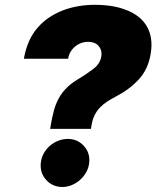

<svg xmlns="http://www.w3.org/2000/svg" viewBox="-20 -757 642 789"><path d="M78.1 -515.6Q91.6 -593.8 134.2 -642.8Q155.5 -667.3 181.8 -685Q208.1 -702.8 238.3 -714.3Q268.5 -725.9 301.5 -731.5Q334.5 -737.2 369.3 -737.2Q407 -737.2 439.8 -731.9Q472.7 -726.6 500.7 -715.2Q528.8 -704.2 549.7 -687.5Q570.7 -670.8 583.6 -648.4Q596.6 -626.1 600.7 -598.2Q604.8 -570.3 599.4 -536.9Q588.8 -471.9 550.4 -430.8Q530.9 -409.8 507.1 -392Q483.3 -374.3 454.5 -359.4Q435.4 -349.4 419 -338.6Q402.7 -327.8 390.1 -314.5Q377.5 -301.1 369 -284.1Q360.4 -267 356.5 -244.3L353.7 -227.3H186.1L188.9 -244.3Q194.2 -275.9 201.5 -302.7Q208.8 -329.5 221.2 -352.5Q233.7 -375.4 252.8 -394.9Q272 -414.4 301.1 -431.8Q320.3 -443.2 335.9 -454Q351.6 -464.8 365.1 -475.1Q391.7 -495.7 396.3 -525.6Q398.4 -539.1 395.2 -549.9Q392 -560.7 384.8 -568.7Q377.5 -576.7 366.7 -581Q355.8 -585.2 342.3 -585.2Q327.4 -585.2 313.4 -580.1Q299.4 -574.9 288.2 -565.5Q277 -556.1 269.5 -543.3Q262.1 -530.5 259.9 -515.6ZM147.7 -88.1Q149.9 -108.7 159.8 -126.6Q169.7 -144.5 184.8 -157.7Q199.9 -170.8 218.9 -178.4Q237.9 -186.1 258.5 -186.1Q298.7 -186.1 324.6 -157.3Q350.9 -128.6 346.6 -88.1Q344.5 -67.5 334.2 -49.2Q323.9 -30.9 308.8 -17.6Q293.7 -4.3 275 3.6Q256.4 11.4 237.2 11.4Q195.7 11.4 169.7 -17.8Q143.5 -46.5 147.7 -88.1Z"/></svg>

Font: Inter P Black
Style: Italic
Weight: 900
Italic angle: -9.40001°
Designer: Rasmus Andersson
Foundry: rsms
Version: Version 3.018;git-588b23468